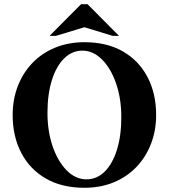

<svg xmlns="http://www.w3.org/2000/svg" viewBox="-20 -880 800 910"><path d="M380 -680Q487 -680 563 -636Q639 -592 679.5 -514Q720 -436 720 -335Q720 -261 695.5 -198Q671 -135 626.5 -88.5Q582 -42 519.5 -16Q457 10 380 10Q273 10 197 -34Q121 -78 80.5 -156Q40 -234 40 -335Q40 -409 64.5 -472Q89 -535 133.5 -581.5Q178 -628 241 -654Q304 -680 380 -680ZM390 -30Q439 -30 476 -66.5Q513 -103 534 -169.5Q555 -236 555 -325Q555 -412 530.5 -483.5Q506 -555 464 -597.5Q422 -640 370 -640Q322 -640 284.5 -603.5Q247 -567 226 -500.5Q205 -434 205 -345Q205 -258 229.5 -186.5Q254 -115 296 -72.5Q338 -30 390 -30ZM514 -710 380 -751 245 -710H215L364 -860H395L544 -710Z"/></svg>

Font: Brygada 1918
Style: Bold
Weight: 700
Designer: Mateusz Machalski | Borys Kosmynka | Przemek Hoffer
Foundry: NIEPODLEGLA 2018
Version: Version 3.006